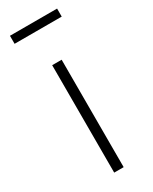

<svg xmlns="http://www.w3.org/2000/svg" viewBox="-189 -763 642 808"><g transform="rotate(-30 132.0 -359.0)"><path d="M246 -679V-718H17V-679ZM155 -522H109V0H155Z"/></g></svg>

Font: Fira Sans ExtraLight
Style: Regular
Weight: 200
Designer: bBox Type GmbH & Carrois Corporate GbR & Edenspiekermann AG
Foundry: bBox Type GmbH & Carrois Corporate GbR & Edenspiekermann AG
Version: Version 4.300;PS 004.300;hotconv 1.0.88;makeotf.lib2.5.64775